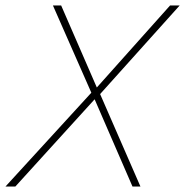

<svg xmlns="http://www.w3.org/2000/svg" viewBox="-60 -680 675 700"><path d="M-40 0 273 -342 133 -660H163L293 -361L560 -660H595L305 -337L452 0H423L285 -318L-4 0Z"/></svg>

Font: Elaine Sans ExtraLight
Style: Italic
Weight: 275
Italic angle: -13°
Designer: Wei Huang
Foundry: Wei Huang
Version: Version 2.001;December 24, 2019;FontCreator 12.0.0.2547 64-b